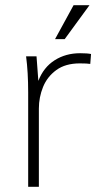

<svg xmlns="http://www.w3.org/2000/svg" viewBox="-20 -716 376 736"><path d="M329 -509 326 -471Q314 -473 286 -473Q231 -473 196 -447.5Q161 -422 145 -382.5Q129 -343 129 -300V0H88V-362Q88 -440 80 -500H120L127 -406Q147 -458 189.5 -485Q232 -512 287 -512Q315 -512 329 -509ZM228 -566H191L262 -696H323Z"/></svg>

Font: MuliDisplayVN ExtraLight
Style: Regular
Weight: 200
Designer: Vernon Adams
Foundry: Vernon Adams
Version: Version 2.100